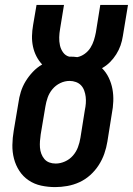

<svg xmlns="http://www.w3.org/2000/svg" viewBox="-20 -755 542 783"><path d="M205 8Q176 8 148 2Q120 -4 97 -19.5Q74 -35 59 -58Q44 -81 37 -108Q30 -135 30.5 -164Q31 -193 36 -222L55 -335Q58 -358 65 -380.5Q72 -403 84.5 -423.5Q97 -444 114 -462Q131 -480 152 -492Q138 -507 128.5 -525.5Q119 -544 114.5 -565Q110 -586 110.5 -608Q111 -630 115 -653L129 -735H241L225 -637Q222 -620 221.5 -603Q221 -586 224.5 -570Q228 -554 237.5 -541Q247 -528 262 -524Q264 -524 265.5 -524Q267 -524 268 -524Q275 -524 281.5 -523.5Q288 -523 295 -522Q311 -525 325.5 -535.5Q340 -546 349 -560.5Q358 -575 363 -591Q368 -607 371 -623L389 -735H502L481 -608Q478 -588 471.5 -569.5Q465 -551 454 -533.5Q443 -516 428.5 -501.5Q414 -487 396 -477Q413 -460 423.5 -438Q434 -416 438.5 -392Q443 -368 442 -342Q441 -316 436 -291L418 -178Q414 -153 405.5 -128.5Q397 -104 382.5 -81.5Q368 -59 348 -41Q328 -23 304 -12Q280 -1 254.5 3.5Q229 8 205 8ZM207 -88Q226 -88 245 -96.5Q264 -105 277.5 -120.5Q291 -136 298 -155Q305 -174 308 -193L326 -306Q329 -320 330 -333.5Q331 -347 329.5 -360Q328 -373 323.5 -385.5Q319 -398 310.5 -407Q302 -416 289.5 -420.5Q277 -425 264 -425Q244 -425 225.5 -416Q207 -407 194 -391.5Q181 -376 174.5 -357.5Q168 -339 165 -320L146 -207Q144 -193 143 -179.5Q142 -166 143 -153Q144 -140 148.5 -128Q153 -116 161 -106.5Q169 -97 181 -92.5Q193 -88 207 -88Z"/></svg>

Font: Iosevka Gothic
Style: Bold Italic
Weight: 700
Italic angle: -9°
Monospace: yes
Designer: Belleve Invis
Foundry: Belleve Invis
Version: Version 15.5.1; ttfautohint (v1.8.4)